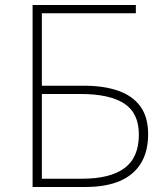

<svg xmlns="http://www.w3.org/2000/svg" viewBox="-20 -746 661 766"><path d="M110 0V-726H522V-693H147V-404H316Q394 -404 451.5 -384Q509 -364 540 -321.5Q571 -279 571 -211Q571 -142 542.5 -95Q514 -48 458.5 -24Q403 0 320 0ZM147 -33H307Q420 -33 477 -75.5Q534 -118 534 -209Q534 -295 475.5 -333Q417 -371 302 -371H147Z"/></svg>

Font: Noto Sans TC
Style: Regular
Weight: 100
Designer: Ryoko NISHIZUKA 西塚涼子 (kana, bopomofo & ideographs); Paul D. Hunt (Latin, Greek & Cyrillic); Sandoll Communications 산돌커뮤니
Foundry: Adobe
Version: Version 2.004;hotconv 1.0.118;makeotfexe 2.5.65603